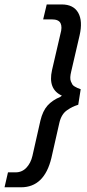

<svg xmlns="http://www.w3.org/2000/svg" viewBox="-63 -753 385 847"><path d="M-43 73.2 -27.8 7.3H5.9Q34.2 7.3 53.5 -13.2Q72.8 -33.7 80.1 -65.4L115.2 -220.7Q125.5 -263.7 146.7 -287.4Q168 -311 203.1 -325.7L210 -331.1Q147.5 -359.4 166.5 -443.8L203.6 -603.5Q212.4 -633.8 204.1 -650.6Q195.8 -667.5 165.5 -667.5H127.4L143.1 -733.4H209Q261.2 -733.4 282 -696.8Q302.7 -660.2 288.1 -596.7L251 -437Q247.6 -423.3 247.1 -412.4Q246.6 -401.4 249.8 -393.6Q252.9 -385.7 256.1 -380.6Q259.3 -375.5 266.8 -371.1Q274.4 -366.7 279.1 -364.7Q283.7 -362.8 293 -359.4L282.2 -291Q266.1 -285.6 256.6 -281Q247.1 -276.4 233.6 -267.3Q220.2 -258.3 211.7 -244.1Q203.1 -230 198.7 -210.4L163.6 -55.7Q132.3 73.2 29.8 73.2Z"/></svg>

Font: HK Grotesk SmBold Legacy Italic
Style: Regular
Weight: 600
Italic angle: -13°
Designer: Alfredo Marco Pradil
Foundry: Hanken Design Co.
Version: Version 2.022;PS 002.022;hotconv 1.0.88;makeotf.lib2.5.64775